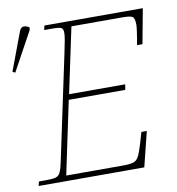

<svg xmlns="http://www.w3.org/2000/svg" viewBox="-121 -800 807 873"><g transform="rotate(-10 282.0 -363.0)"><path d="M-13 0 -8 -20H25Q55 -20 69.5 -24Q84 -28 91.5 -44Q99 -60 106 -95L208 -576Q215 -608 219 -631Q223 -654 223 -665Q223 -684 214 -689Q205 -694 170 -694H135L140 -714H594L564 -553H539Q541 -563 544 -581.5Q547 -600 549.5 -618Q552 -636 552 -645Q552 -676 541.5 -682.5Q531 -689 492 -689H260L196 -387H455L451 -362H190L119 -25H381Q413 -25 429 -30Q445 -35 454.5 -53.5Q464 -72 476 -113L490 -161H515L475 0ZM-28 -526 -40 -532 26 -708Q33 -726 46.5 -726Q60 -726 72 -717L70 -705Z"/></g></svg>

Font: Noto Serif Thin
Style: Italic
Weight: 100
Italic angle: -12°
Designer: Monotype Design Team
Foundry: Monotype Imaging Inc.
Version: Version 2.014; ttfautohint (v1.8.4.7-5d5b)